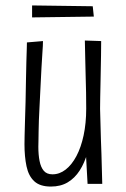

<svg xmlns="http://www.w3.org/2000/svg" viewBox="-20 -676 462 706"><path d="M167 10Q127 10 106 -9.5Q85 -29 77.5 -64.5Q70 -100 70 -146Q70 -156 70.5 -179Q71 -202 72 -234Q73 -266 74 -301Q75 -344 75.5 -382Q76 -420 77 -450Q78 -480 78.5 -498.5Q79 -517 79 -520L138 -525Q138 -509 136 -483.5Q134 -458 132.5 -426Q131 -394 129 -357Q127 -320 125 -277Q124 -255 123 -234Q122 -213 122 -194.5Q122 -176 121.5 -161.5Q121 -147 121 -136Q121 -107 125.5 -84Q130 -61 141 -48Q152 -35 173 -35Q199 -35 221.5 -52.5Q244 -70 261 -102Q278 -134 287.5 -178.5Q297 -223 297 -277L322 -287Q322 -240 317 -196Q312 -152 301.5 -114.5Q291 -77 273 -49Q255 -21 229 -5.5Q203 10 167 10ZM302 0 296 -109Q297 -151 297 -193Q297 -235 297 -277Q297 -306 296.5 -335.5Q296 -365 295 -395Q294 -425 293.5 -457.5Q293 -490 292 -527L352 -525Q352 -500 351.5 -473Q351 -446 350.5 -419Q350 -392 349.5 -366.5Q349 -341 348.5 -317.5Q348 -294 348 -276Q349 -248 349.5 -220.5Q350 -193 351 -165.5Q352 -138 353 -110.5Q354 -83 354.5 -55.5Q355 -28 356 0ZM98 -612V-656L321 -653L325 -615Z"/></svg>

Font: Truculenta Light
Style: Regular
Weight: 300
Version: Version 1.002